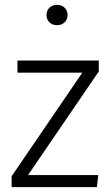

<svg xmlns="http://www.w3.org/2000/svg" viewBox="-20 -773 457 793"><path d="M388 -478 96 -50H386L380 0H28V-45L320 -473H52V-523H388ZM259 -711Q259 -693 247 -681Q235 -669 215 -669Q196 -669 184 -681Q172 -693 172 -711Q172 -729 184 -741Q196 -753 215 -753Q235 -753 247 -741Q259 -729 259 -711Z"/></svg>

Font: Fira Sans Light
Style: Regular
Weight: 300
Designer: bBox Type GmbH & Carrois Corporate GbR & Edenspiekermann AG
Foundry: bBox Type GmbH & Carrois Corporate GbR & Edenspiekermann AG
Version: Version 4.301